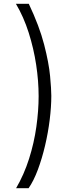

<svg xmlns="http://www.w3.org/2000/svg" viewBox="-20 -770 348 1014"><path d="M65 224Q107 152 133.5 68.5Q160 -15 172 -100.5Q184 -186 184 -262Q184 -342 171 -428Q158 -514 131.5 -597.5Q105 -681 64 -750H132Q188 -632 213 -535Q238 -438 244.5 -368.5Q251 -299 251 -264Q251 -206 242.5 -137.5Q234 -69 218 -1Q202 67 180 126Q158 185 131 224Z"/></svg>

Font: Teachers
Style: Regular
Weight: 400
Designer: Alfredo Marco Pradil, Chank Diesel
Version: Version 1.001